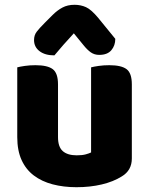

<svg xmlns="http://www.w3.org/2000/svg" viewBox="-20 -765 622 801"><path d="M52 -484Q63 -487 83.5 -490Q104 -493 128 -493Q178 -493 200 -476.5Q222 -460 222 -413V-193Q222 -152 242 -134.5Q262 -117 300 -117Q323 -117 337.5 -121Q352 -125 360 -129V-484Q371 -487 391.5 -490Q412 -493 436 -493Q486 -493 508 -476.5Q530 -460 530 -413V-104Q530 -54 488 -29Q453 -7 404.5 4.5Q356 16 299 16Q245 16 199.5 4Q154 -8 121 -33Q88 -58 70 -97.5Q52 -137 52 -193ZM288 -626Q275 -611 264.5 -600Q254 -589 245 -578.5Q236 -568 227 -557.5Q218 -547 207 -534Q168 -534 145 -551.5Q122 -569 122 -598Q122 -618 133 -632.5Q144 -647 166 -669L200 -703Q219 -722 240.5 -733.5Q262 -745 291 -745Q317 -745 339 -735Q361 -725 390 -690L461 -603Q461 -575 444.5 -555.5Q428 -536 394 -536Q374 -536 359 -546.5Q344 -557 328 -577Z"/></svg>

Font: Baloo 2 ExtraBold
Style: Regular
Weight: 800
Designer: Sarang Kulkarni and Ek Type
Foundry: Ek Type
Version: Version 1.640;hotconv 1.0.111;makeotfexe 2.5.65597; ttfautoh